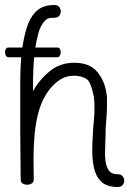

<svg xmlns="http://www.w3.org/2000/svg" viewBox="-54 -739 539 768"><path d="M417 9Q373 9 351 -12.5Q329 -34 322 -67.5Q315 -101 315 -135Q315 -151 315.5 -165.5Q316 -180 317 -193Q318 -222 321 -251.5Q324 -281 324 -311Q324 -334 321 -356H320Q314 -390 303.5 -410Q293 -430 257 -435Q253 -436 248.5 -436Q244 -436 240 -436Q212 -436 189 -422Q166 -408 147 -385Q117 -348 103 -300.5Q89 -253 84.5 -202Q80 -151 80 -101Q80 -80 80.5 -60Q81 -40 81 -20Q81 -10 72.5 -5Q64 0 54 0Q45 0 37 -4.5Q29 -9 29 -19Q29 -23 28.5 -45Q28 -67 28 -97.5Q28 -128 27.5 -158.5Q27 -189 27 -210.5Q27 -232 27 -236V-412Q27 -438 28.5 -474Q30 -510 35.5 -548.5Q41 -587 51 -621.5Q61 -656 77 -678Q94 -701 115 -710Q136 -719 164 -719Q177 -719 183 -711Q189 -703 189 -694Q189 -684 183 -676Q177 -668 164 -668Q146 -668 138 -665Q130 -662 119 -648Q106 -632 98 -601Q90 -570 85.5 -534.5Q81 -499 79.5 -466Q78 -433 78 -412V-374Q104 -421 145.5 -454.5Q187 -488 243 -488Q305 -488 335 -451.5Q365 -415 372 -365Q374 -355 374 -344.5Q374 -334 374 -323Q374 -290 371 -257Q368 -224 368 -191Q368 -175 367 -159Q366 -143 366 -127Q366 -119 366.5 -111Q367 -103 368 -95Q371 -72 381.5 -57Q392 -42 417 -42Q430 -42 436.5 -34Q443 -26 443 -16Q443 -7 436.5 1Q430 9 417 9ZM-20 -510Q-27 -510 -30.5 -516.5Q-34 -523 -34 -530Q-34 -537 -30.5 -543Q-27 -549 -20 -549H175Q182 -549 185.5 -543Q189 -537 189 -530Q189 -523 185.5 -516.5Q182 -510 175 -510Z"/></svg>

Font: Twinkle Star
Style: Regular
Weight: 400
Designer: Robert E. Leuschke
Foundry: Robert E. Leuschke
Version: Version 2.010; ttfautohint (v1.8.3)